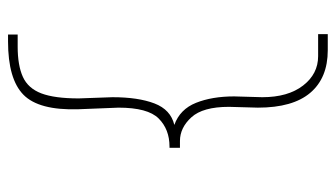

<svg xmlns="http://www.w3.org/2000/svg" viewBox="-199 -542 836 478"><g transform="rotate(90 219.0 -303.0)"><path d="M83 95H66V71H96Q143 71 171.5 58Q200 45 212.5 12Q225 -21 225 -81L222 -165Q222 -229 237.5 -269.5Q253 -310 291 -319Q252 -333 236 -373Q220 -413 220 -468L222 -538Q222 -602 193 -639.5Q164 -677 120 -677H65V-701H105Q174 -701 211 -657.5Q248 -614 248 -527L246 -455Q246 -390 272 -361.5Q298 -333 331 -333H348V-307H345Q302 -307 275 -280Q248 -253 248 -180L252 -80Q255 18 216 56.5Q177 95 83 95Z"/></g></svg>

Font: Inconsolata SemiCondensed ExtraLight
Style: Regular
Weight: 200
Width: 4
Monospace: yes
Designer: Raph Levien, Cyreal, Brenton Simpson
Foundry: Raph Levien, Cyreal, Google
Version: Version 3.100; ttfautohint (v1.8.4.7-5d5b)